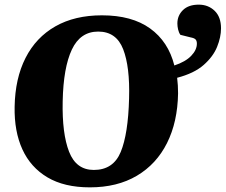

<svg xmlns="http://www.w3.org/2000/svg" viewBox="-20 -792 972 827"><path d="M367 15Q257 15 184.5 -28Q112 -71 76.5 -148.5Q41 -226 43 -332Q45 -454 90 -542.5Q135 -631 218.5 -678.5Q302 -726 419 -726Q548 -726 626.5 -669.5Q705 -613 731 -510Q779 -526 803.5 -551.5Q828 -577 828 -604Q828 -616 822.5 -622Q817 -628 801 -631L757 -642Q750 -652 747 -665.5Q744 -679 744 -691Q744 -725 768 -748.5Q792 -772 836 -772Q877 -772 904.5 -745.5Q932 -719 932 -670Q932 -632 915 -590Q898 -548 857 -512Q816 -476 743 -457Q745 -441 746 -424Q747 -407 747 -390Q745 -267 699.5 -176Q654 -85 569.5 -35Q485 15 367 15ZM384 -60Q468 -60 500 -137.5Q532 -215 536 -368Q540 -504 510.5 -580Q481 -656 403 -656Q326 -656 289.5 -578.5Q253 -501 250 -356Q247 -217 277.5 -138.5Q308 -60 384 -60Z"/></svg>

Font: Literata 36pt ExtraBold
Style: Italic
Weight: 800
Italic angle: -2°
Designer: Latin by Veronika Burian and Jose Scaglione. Greek by Irene Vlachou. Cyrillic by Vera Evstafieva
Foundry: TypeTogether
Version: Version 3.002